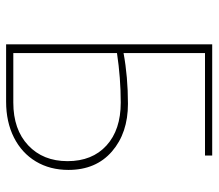

<svg xmlns="http://www.w3.org/2000/svg" viewBox="-62 -636 698 613"><g transform="rotate(90 286.5 -329.0)"><path d="M522 -199Q522 -140 495 -95Q468 -50 418.5 -25Q369 0 304 0H121V-658H476V-635H149V-375Q225 -389 311 -389Q404 -389 463 -338Q522 -287 522 -199ZM494 -196Q494 -275 444 -320.5Q394 -366 307 -366Q229 -366 149 -354V-23H307Q393 -23 443.5 -70.5Q494 -118 494 -196Z"/></g></svg>

Font: Ysabeau Infant Extralight
Style: Regular
Weight: 200
Designer: Christian Thalmann (Catharsis Fonts)
Version: Version 0.003